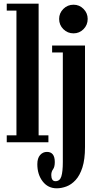

<svg xmlns="http://www.w3.org/2000/svg" viewBox="-20 -770 535 1039"><path d="M16.5 0V-37.5H69V-712.5H16.5V-750H189V-37.5H242V0ZM378 -589.5Q345.5 -589.5 322.8 -612.2Q300 -635 300 -667.5Q300 -699 322.8 -721.8Q345.5 -744.5 378 -744.5Q409.5 -744.5 432 -721.8Q454.5 -699 454.5 -667.5Q454.5 -635 432 -612.2Q409.5 -589.5 378 -589.5ZM287 249Q239.5 249 210.8 211.5Q182 174 182 118.5Q182 86 197 69Q212 52 234 52Q276.5 52 276.5 107Q276.5 133.5 267 146.2Q257.5 159 257.5 177.5Q257.5 192 262.8 201.2Q268 210.5 280 210.5Q304 210.5 312 184.5Q320 158.5 320 106.5V-486H262V-523.5H440V25.5Q440 92.5 426 136Q412 179.5 389.2 204.2Q366.5 229 339.5 239Q312.5 249 287 249Z"/></svg>

Font: Imbue 10pt
Style: Bold
Weight: 700
Designer: Tyler Finck
Foundry: Etcetera Type Company
Version: Version 1.102; ttfautohint (v1.8.3)